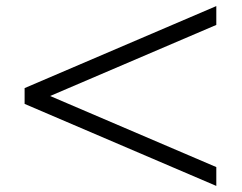

<svg xmlns="http://www.w3.org/2000/svg" viewBox="-20 -682 797 632"><path d="M692 -132V-70L61 -340V-392L692 -662V-600L145 -366Z"/></svg>

Font: Shippori Mincho Medium
Style: Regular
Weight: 500
Designer: FONTDASU
Foundry: FONTDASU / Google Inc. / but / Adobe
Version: Version 3.110; ttfautohint (v1.8.3)